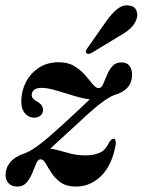

<svg xmlns="http://www.w3.org/2000/svg" viewBox="-24 -679 526 708"><path d="M126.5 -91.5Q116.5 -92.5 110 -77.2Q103.5 -62 95.5 -42Q87.5 -22 74.5 -6.5Q61.5 9 39 9Q19.5 9 8 -3Q-3.5 -15 -3.5 -33.5Q-3.5 -59.5 13.8 -80.8Q31 -102 69.5 -114.5Q93 -123.5 126.5 -149.8Q160 -176 210 -222Q241.5 -251 266.2 -274Q291 -297 307 -312.5Q280.5 -316 247 -326.2Q213.5 -336.5 182 -345.8Q150.5 -355 130 -355Q109.5 -355 101.2 -347.2Q93 -339.5 93 -328.5Q93 -320 99.2 -314Q105.5 -308 117 -302Q134.5 -291 134.5 -273.5Q134.5 -260.5 125.2 -252.8Q116 -245 102.5 -245Q82 -245 68.2 -260.8Q54.5 -276.5 54.5 -305.5Q54.5 -342.5 71.2 -375.5Q88 -408.5 119 -429Q150 -449.5 192.5 -449.5Q227 -449.5 250.5 -435Q274 -420.5 290.2 -401.8Q306.5 -383 318 -368.5Q329.5 -354 340 -354Q349.5 -354 356 -368.2Q362.5 -382.5 370 -401.2Q377.5 -420 390 -434.5Q402.5 -449 424 -449Q443.5 -449 453.2 -436.5Q463 -424 463 -404Q463 -347.5 400 -329.5Q380.5 -323 349.2 -299.5Q318 -276 264 -225Q230 -193.5 204.5 -170.5Q179 -147.5 161.5 -131Q187.5 -127 221.8 -116.5Q256 -106 291 -106Q320.5 -106 343 -115.5Q365.5 -125 378.5 -154.5Q387.5 -168 394.5 -167.5Q404 -167 403 -148Q390 -71 349.8 -31Q309.5 9 256 9Q221.5 9 200.2 -6Q179 -21 166.2 -40.8Q153.5 -60.5 144.8 -75.8Q136 -91 126.5 -91.5ZM367 -599.5Q387.5 -628.5 407.5 -645Q427.5 -661.5 450 -659Q471.5 -657 478.5 -641.2Q485.5 -625.5 479.5 -608.5Q472 -587.5 455.2 -572.8Q438.5 -558 413 -544L313 -483.5Q299.5 -476.5 294 -484Q291.5 -488.5 293.8 -493.5Q296 -498.5 300 -504Z"/></svg>

Font: Fraunces 144pt S050 SemiBold
Style: Italic
Weight: 600
Italic angle: -16°
Version: Version 1.000; ttfautohint (v1.8.3)